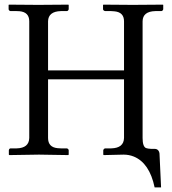

<svg xmlns="http://www.w3.org/2000/svg" viewBox="-20 -666 740 827"><path d="M512.2 0Q512.2 0 426.8 2L424.8 0V-19Q426.8 -25.9 433.1 -26.9H459Q513.2 -28.3 514.2 -71.8V-324.2H187V-71.8Q187 -31.7 228 -27.8Q234.9 -27.3 242.2 -26.9H268.1Q274.9 -24.9 275.9 -19V0L273.9 2Q272.9 2 147.9 0L20 2L18.1 0V-19Q19.5 -25.9 24.9 -26.9H51.8Q105 -28.3 106 -71.8V-574.2Q106 -613.8 64 -617.7Q57.6 -618.2 51.8 -618.2H24.9Q18.1 -620.1 17.1 -626V-645L19 -646Q20 -646 145 -645L273.9 -646L275.9 -645V-626Q273.9 -619.1 268.1 -618.2H242.2Q188 -616.7 187 -574.2V-362.8H514.2V-574.2Q514.2 -613.3 473.1 -617.2Q466.3 -617.7 459 -618.2H433.1Q425.3 -619.6 423.8 -626V-645L425.8 -646Q426.8 -646 551.8 -645L681.2 -646L683.1 -645V-626Q681.2 -619.1 674.8 -618.2H648.9Q594.7 -616.7 594.2 -574.2V-71.8Q594.2 -34.7 608.9 -28.3Q617.2 -25.4 629.9 -24.9H646Q660.2 -24.9 665.5 -11.7Q666.5 -7.8 667 -4.9L673.8 141.1H646Q624 36.1 556.2 8.3Q535.6 0 512.2 0Z"/></svg>

Font: Linux Biolinum O
Style: Regular
Weight: 400
Designer: Philipp H. Poll
Foundry: Philipp H. Poll
Version: Version 1.0.4